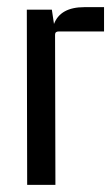

<svg xmlns="http://www.w3.org/2000/svg" viewBox="-20 -517 311 537"><path d="M216 -497H271V-429H144Q134 -429 134 -420L135 0H56L55 -490H125L131 -450Q149 -497 216 -497Z"/></svg>

Font: Gemunu Libre
Style: Regular
Weight: 400
Designer: Puspanada Ekanayake, Sola Matas, Pathum Egodawatta, Kosala Senevirathne
Foundry: mooniak
Version: Version 1.100